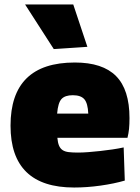

<svg xmlns="http://www.w3.org/2000/svg" viewBox="-20 -828 625 857"><path d="M311 9Q27 9 27 -267Q27 -549 314 -549Q438 -549 498 -488.5Q558 -428 558 -301Q558 -273 556 -253Q554 -233 549 -213H236Q238 -191 243.5 -178Q249 -165 259.5 -158Q270 -151 287 -149Q304 -147 328 -147Q349 -147 374.5 -149Q400 -151 427.5 -154Q455 -157 482 -161Q509 -165 532 -170L537 -22Q489 -8 428.5 0.5Q368 9 311 9ZM305 -403Q270 -403 254.5 -386Q239 -369 235 -321H374Q372 -367 356.5 -385Q341 -403 305 -403ZM220 -609 92 -808H307L370 -619Z"/></svg>

Font: Encode Sans Narrow
Style: Black
Weight: 900
Designer: Pablo Impallari, Andres Torresi
Foundry: Pablo Impallari, Andres Torresi
Version: Version 1.000; ttfautohint (v1.00) -l 8 -r 50 -G 200 -x 14 -